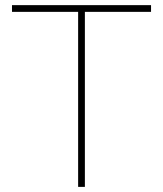

<svg xmlns="http://www.w3.org/2000/svg" viewBox="-20 -731 638 751"><path d="M312 0H285.6V-710.9H312ZM570.8 -684.6H26.9V-710.9H570.8Z"/></svg>

Font: Heebo Thin
Style: Regular
Weight: 250
Designer: Oded Ezer
Foundry: Ezer Type House
Version: Version 3.100